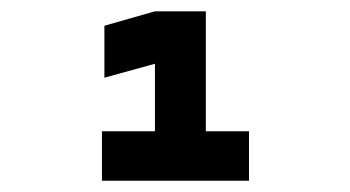

<svg xmlns="http://www.w3.org/2000/svg" viewBox="-20 -714 626 343"><path d="M162.1 -391.1V-479.5H256.8V-600.1L166.5 -575.2V-668L256.8 -693.8H347.7V-479.5H424.8V-391.1Z"/></svg>

Font: Caskaydia Cove SemiBold
Style: Regular
Weight: 600
Monospace: yes
Designer: Aaron Bell
Foundry: Saja Typeworks
Version: Version 4.300; ttfautohint (v1.8.3)